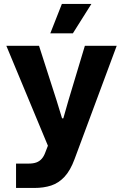

<svg xmlns="http://www.w3.org/2000/svg" viewBox="-20 -763 610 950"><path d="M59.4 167V46.4H122.1Q144.6 46.4 160.1 40.7Q175.6 35 186.4 22.7Q197.3 10.4 204.1 -8.6L229.4 -74V-12.3L11.4 -536.3H173.1L260.7 -263.7L287.1 -177.4H293.3L317.9 -263.7L399.9 -536.3H557.4L348.7 24.9Q328.1 80.6 299.3 111.6Q270.4 142.7 233.4 154.9Q196.3 167 149.9 167ZM228.9 -598.1 286.1 -743.4H432.1L340.6 -598.1Z"/></svg>

Font: Mona Sans ExtraLight
Style: Regular
Weight: 200
Designer: Deni Anggara
Foundry: GitHub
Version: Version 2.000